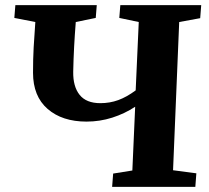

<svg xmlns="http://www.w3.org/2000/svg" viewBox="-20 -730 817 750"><path d="M508 -313Q467 -286 418.5 -270.5Q370 -255 318 -255Q223 -255 166 -304.5Q109 -354 109 -446Q109 -500 111.5 -545Q114 -590 118 -644L36 -660L40 -710H358L354 -660L276 -644Q272 -594 269.5 -546.5Q267 -499 266 -450Q265 -392 291 -359.5Q317 -327 372 -327Q409 -327 442 -339Q475 -351 510 -377L522 -644L446 -660L450 -710H766L762 -659L680 -644L656 -65L747 -53L743 0H418L422 -52L497 -64Z"/></svg>

Font: Literata 36pt
Style: Bold Italic
Weight: 700
Italic angle: -2°
Designer: Latin by Veronika Burian and Jose Scaglione. Greek by Irene Vlachou. Cyrillic by Vera Evstafieva
Foundry: TypeTogether
Version: Version 3.002